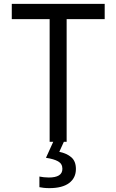

<svg xmlns="http://www.w3.org/2000/svg" viewBox="-20 -734 603 994"><path d="M237 0V-635H41V-714H522V-635H325V0ZM235 240Q220 240 206.5 238.5Q193 237 184 235V180Q193 182 206.5 183.5Q220 185 233 185Q267 185 285 174Q303 163 303 140Q303 114 281 101.5Q259 89 218 83L257 -3H312L287 52Q326 60 349.5 80.5Q373 101 373 141Q373 187 338 213.5Q303 240 235 240Z"/></svg>

Font: Noto Sans Mono SemiCondensed
Style: Regular
Weight: 400
Width: 4
Designer: Monotype Design Team
Foundry: Monotype Imaging Inc.
Version: Version 2.010